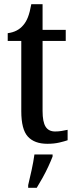

<svg xmlns="http://www.w3.org/2000/svg" viewBox="-20 -679 362 920"><path d="M207 10Q145 10 113.5 -24.5Q82 -59 82 -146V-483H17V-520Q65 -526 92 -559Q105 -574 114 -597Q123 -620 130 -659H184V-536H295V-483H184V-147Q184 -95 198.5 -72Q213 -49 244 -49Q261 -49 275 -51.5Q289 -54 304 -57V-7Q290 -2 264.5 4Q239 10 207 10ZM115 208Q123 175 131.5 136Q140 97 145 61H232V71Q224 92 211.5 119Q199 146 184 173Q169 200 156 221H115Z"/></svg>

Font: Noto Serif Tamil Condensed Medium
Style: Regular
Weight: 500
Width: 3
Designer: Indian Type Foundry, Tom Grace, and the Monotype Design Team
Foundry: Monotype Imaging Inc.
Version: Version 2.004; ttfautohint (v1.8.4.7-5d5b)